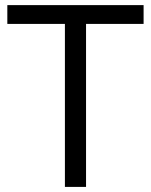

<svg xmlns="http://www.w3.org/2000/svg" viewBox="-20 -734 593 754"><path d="M317.9 0H234.9V-640.1H8.8V-713.9H543.9V-640.1H317.9Z"/></svg>

Font: Open Sans Y to K
Style: Regular
Weight: 400
Version: Version 1.10